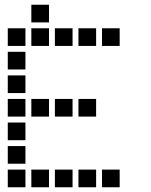

<svg xmlns="http://www.w3.org/2000/svg" viewBox="-20 -808 640 815"><path d="M114 -788Q113 -788 113 -788Q113 -788 113 -787V-714Q113 -713 113 -713Q113 -713 114 -713H187Q188 -713 188 -713Q188 -713 188 -714V-787Q188 -788 188 -788Q188 -788 187 -788ZM14 -688Q13 -688 13 -688Q13 -688 13 -687V-614Q13 -613 13 -613Q13 -613 14 -613H87Q88 -613 88 -613Q88 -613 88 -614V-687Q88 -688 88 -688Q88 -688 87 -688ZM114 -688Q113 -688 113 -688Q113 -688 113 -687V-614Q113 -613 113 -613Q113 -613 114 -613H187Q188 -613 188 -613Q188 -613 188 -614V-687Q188 -688 188 -688Q188 -688 187 -688ZM214 -688Q213 -688 213 -688Q213 -688 213 -687V-614Q213 -613 213 -613Q213 -613 214 -613H287Q288 -613 288 -613Q288 -613 288 -614V-687Q288 -688 288 -688Q288 -688 287 -688ZM314 -688Q313 -688 313 -688Q313 -688 313 -687V-614Q313 -613 313 -613Q313 -613 314 -613H387Q388 -613 388 -613Q388 -613 388 -614V-687Q388 -688 388 -688Q388 -688 387 -688ZM414 -688Q413 -688 413 -688Q413 -688 413 -687V-614Q413 -613 413 -613Q413 -613 414 -613H487Q488 -613 488 -613Q488 -613 488 -614V-687Q488 -688 488 -688Q488 -688 487 -688ZM14 -588Q13 -588 13 -588Q13 -588 13 -587V-514Q13 -513 13 -513Q13 -513 14 -513H87Q88 -513 88 -513Q88 -513 88 -514V-587Q88 -588 88 -588Q88 -588 87 -588ZM14 -488Q13 -488 13 -488Q13 -488 13 -487V-414Q13 -413 13 -413Q13 -413 14 -413H87Q88 -413 88 -413Q88 -413 88 -414V-487Q88 -488 88 -488Q88 -488 87 -488ZM14 -388Q13 -388 13 -388Q13 -388 13 -387V-314Q13 -313 13 -313Q13 -313 14 -313H87Q88 -313 88 -313Q88 -313 88 -314V-387Q88 -388 88 -388Q88 -388 87 -388ZM114 -388Q113 -388 113 -388Q113 -388 113 -387V-314Q113 -313 113 -313Q113 -313 114 -313H187Q188 -313 188 -313Q188 -313 188 -314V-387Q188 -388 188 -388Q188 -388 187 -388ZM214 -388Q213 -388 213 -388Q213 -388 213 -387V-314Q213 -313 213 -313Q213 -313 214 -313H287Q288 -313 288 -313Q288 -313 288 -314V-387Q288 -388 288 -388Q288 -388 287 -388ZM314 -388Q313 -388 313 -388Q313 -388 313 -387V-314Q313 -313 313 -313Q313 -313 314 -313H387Q388 -313 388 -313Q388 -313 388 -314V-387Q388 -388 388 -388Q388 -388 387 -388ZM14 -288Q13 -288 13 -288Q13 -288 13 -287V-214Q13 -213 13 -213Q13 -213 14 -213H87Q88 -213 88 -213Q88 -213 88 -214V-287Q88 -288 88 -288Q88 -288 87 -288ZM14 -188Q13 -188 13 -188Q13 -188 13 -187V-114Q13 -113 13 -113Q13 -113 14 -113H87Q88 -113 88 -113Q88 -113 88 -114V-187Q88 -188 88 -188Q88 -188 87 -188ZM14 -88Q13 -88 13 -88Q13 -88 13 -87V-14Q13 -13 13 -13Q13 -13 14 -13H87Q88 -13 88 -13Q88 -13 88 -14V-87Q88 -88 88 -88Q88 -88 87 -88ZM114 -88Q113 -88 113 -88Q113 -88 113 -87V-14Q113 -13 113 -13Q113 -13 114 -13H187Q188 -13 188 -13Q188 -13 188 -14V-87Q188 -88 188 -88Q188 -88 187 -88ZM214 -88Q213 -88 213 -88Q213 -88 213 -87V-14Q213 -13 213 -13Q213 -13 214 -13H287Q288 -13 288 -13Q288 -13 288 -14V-87Q288 -88 288 -88Q288 -88 287 -88ZM314 -88Q313 -88 313 -88Q313 -88 313 -87V-14Q313 -13 313 -13Q313 -13 314 -13H387Q388 -13 388 -13Q388 -13 388 -14V-87Q388 -88 388 -88Q388 -88 387 -88ZM414 -88Q413 -88 413 -88Q413 -88 413 -87V-14Q413 -13 413 -13Q413 -13 414 -13H487Q488 -13 488 -13Q488 -13 488 -14V-87Q488 -88 488 -88Q488 -88 487 -88Z"/></svg>

Font: Doto Black
Style: Bold
Weight: 700
Monospace: yes
Version: Version 1.000